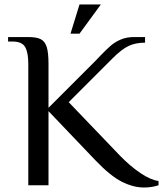

<svg xmlns="http://www.w3.org/2000/svg" viewBox="-20 -825 726 855"><path d="M406 -110 196 -330V0H106V-540Q106 -591 92 -615.5Q78 -640 36 -640H16V-660H106Q143 -660 161.5 -650.5Q180 -641 188 -616Q196 -591 196 -540V-345L406 -555L426 -576Q454 -605 473 -621.5Q492 -638 518 -649Q544 -660 576 -660H626V-635Q584 -635 553 -620.5Q522 -606 481 -565L286 -370L516 -130Q560 -85 605 -54.5Q650 -24 686 -19V0Q656 10 621 10Q574 10 523 -15.5Q472 -41 406 -110ZM334 -805H429L334 -675H294Z"/></svg>

Font: El Messiri
Style: Regular
Weight: 400
Designer: Mohamed Gaber
Foundry: Kief Type Foundry
Version: Version 2.006